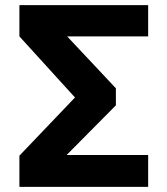

<svg xmlns="http://www.w3.org/2000/svg" viewBox="-20 -731 655 751"><path d="M433.3 -319 240.5 -124.6H559.5V0H55.9V-122.1L273.3 -349.7L55.9 -588.7V-710.8H559.5V-588.7H242.6L433.3 -385.6Z"/></svg>

Font: Fira Code
Style: Bold
Weight: 700
Monospace: yes
Designer: Carrois Corporate, Edenspiekermann AG, Nikita Prokopov
Foundry: Carrois Corporate, Edenspiekermann AG, Nikita Prokopov
Version: Version 6.000; ttfautohint (v1.8.2) -l 8 -r 50 -G 200 -x 14 